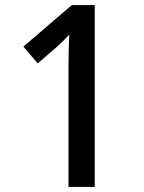

<svg xmlns="http://www.w3.org/2000/svg" viewBox="-20 -734 566 754"><path d="M352 0V-714H262L72 -551L128 -485L200 -547C222 -567 237 -581 252 -599C250 -557 249 -517 249 -469V0Z"/></svg>

Font: Noto Sans Khmer SemiCondensed Medium
Style: Regular
Weight: 500
Width: 4
Designer: Danh Hong and the Monotype Design Team
Foundry: Monotype Imaging Inc.
Version: Version 2.004